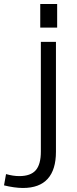

<svg xmlns="http://www.w3.org/2000/svg" viewBox="-116 -748 385 954"><path d="M-2 186Q-23 186 -47.5 182.5Q-72 179 -96 173L-86 117Q-68 122 -52 124.5Q-36 127 -20 127Q36 127 61.5 98Q87 69 87 5V-540H162V6Q162 95 121 140.5Q80 186 -2 186ZM168 -728V-611H84V-728Z"/></svg>

Font: Pathway Extreme 8pt Thin 12pt Light
Style: Regular
Weight: 300
Version: Version 1.001;gftools[0.9.26]